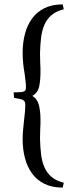

<svg xmlns="http://www.w3.org/2000/svg" viewBox="-20 -752 377 873"><path d="M42 -332Q56 -332 73.5 -333Q91 -334 96 -342Q98 -348 98 -357Q98 -368 96 -384Q94 -400 92 -417Q88 -438 85.5 -462.5Q83 -487 83 -508V-512Q83 -558 93.5 -598Q104 -638 126 -668Q148 -698 182.5 -715Q217 -732 265 -732L270 -710Q235 -701 214.5 -683.5Q194 -666 182.5 -640.5Q171 -615 167 -582.5Q163 -550 162 -512V-505Q162 -494 162.5 -483.5Q163 -473 163 -462Q164 -452 164 -442Q164 -432 164 -423Q164 -387 158 -358.5Q152 -330 127 -316Q150 -302 157 -273.5Q164 -245 164 -210Q164 -199 164 -189Q164 -179 163 -168Q163 -157 162.5 -146.5Q162 -136 162 -125V-119Q163 -81 167 -48.5Q171 -16 182.5 9.5Q194 35 214.5 52.5Q235 70 270 79L265 101Q217 101 182.5 84Q148 67 126 37Q104 7 93.5 -33Q83 -73 83 -119V-123Q83 -143 85.5 -166.5Q88 -190 90 -211Q92 -228 93.5 -243.5Q95 -259 95 -270Q95 -284 93 -288Q89 -298 73 -301.5Q57 -305 44 -307Z"/></svg>

Font: Constantine
Style: Regular
Weight: 400
Designer: Dukom Design
Version: Version 1.001;PS 001.001;hotconv 1.0.56;makeotf.lib2.0.21325